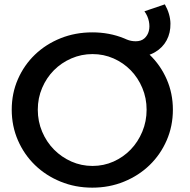

<svg xmlns="http://www.w3.org/2000/svg" viewBox="-20 -856 874 884"><path d="M405 -707Q483.5 -707 551.2 -679.5Q619 -652 669 -604Q719 -556 747.5 -491Q776 -426 776 -351Q776 -275.5 747.5 -210Q719 -144.5 669 -96Q619 -47.5 551.2 -19.8Q483.5 8 405 8Q326.5 8 258.8 -19.8Q191 -47.5 141 -96Q91 -144.5 62.5 -210Q34 -275.5 34 -351Q34 -426.5 62.5 -491.5Q91 -556.5 141 -604.5Q191 -652.5 258.8 -679.8Q326.5 -707 405 -707ZM406 -607Q354.5 -607 308.5 -587Q262.5 -567 228.2 -532.5Q194 -498 174 -451.2Q154 -404.5 154 -351Q154 -297 174 -249.8Q194 -202.5 228.5 -167.5Q263 -132.5 308.8 -112.2Q354.5 -92 406 -92Q457.5 -92 502.8 -112.2Q548 -132.5 581.8 -167.5Q615.5 -202.5 635.2 -249.8Q655 -297 655 -351Q655 -404.5 635.2 -451.2Q615.5 -498 581.8 -532.5Q548 -567 502.8 -587Q457.5 -607 406 -607ZM739 -836Q764 -791 764.8 -747.8Q765.5 -704.5 747.2 -670.5Q729 -636.5 693.8 -615.8Q658.5 -595 611 -595Q591.5 -595 579 -595.8Q566.5 -596.5 556 -598L564 -674Q583 -666 605 -666Q630 -666 645 -679.5Q660 -693 665.2 -713.2Q670.5 -733.5 665.5 -758Q660.5 -782.5 645 -804Z"/></svg>

Font: Argentum Sans
Style: Regular
Weight: 400
Designer: Julieta Ulanovsky, Owen Earl, Chris M. Simpson, Rasmus Andersson, Cristiano Sobral
Foundry: The Argentum Sans Project Authors
Version: Version 3.135; ttfautohint (v1.8.4.7-5d5b-dirty)